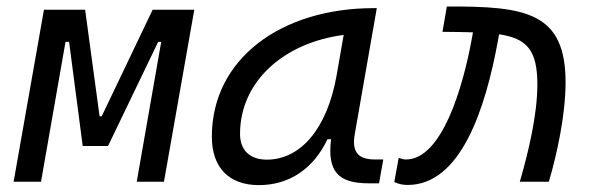

<svg xmlns="http://www.w3.org/2000/svg" viewBox="-20 -547 1798 578"><path d="M21 0H103.5L177.2 -420.9H188L229 -107.4H305.2L456.1 -420.9H465.3L391.6 0H473.6L564.9 -517.6H439.5L286.1 -196.8H279.8L236.3 -517.6H112.3Z M759.3 10.3C851.1 10.3 924.3 -39.6 965.8 -127.9H976.6C965.3 -32.2 996.1 4.9 1090.3 4.9H1121.1L1133.8 -66.9H1108.9C1055.2 -66.9 1038.6 -92.3 1048.3 -145L1114.3 -522.5H1105C826.7 -522.5 617.7 -370.1 617.7 -135.3C617.7 -43 668.9 10.3 759.3 10.3ZM783.2 -66.4C732.4 -66.4 702.6 -94.7 702.6 -144C702.6 -299.8 832 -418 1014.6 -441.9L993.2 -319.3C964.4 -157.7 883.8 -66.4 783.2 -66.4Z M1544.9 0H1632.3C1657.7 -85.9 1682.6 -203.6 1682.6 -298.8C1682.6 -509.3 1564.5 -528.8 1325.2 -527.3L1312 -451.2C1346.2 -450.7 1376.5 -450.7 1403.8 -449.7L1401.4 -436C1373.5 -279.8 1309.1 -66.9 1202.1 -66.9C1194.8 -66.9 1192.4 -67.9 1180.2 -71.8L1167 1C1181.6 7.8 1194.3 9.8 1207 9.8C1365.7 9.8 1440.9 -214.8 1479.5 -427.2L1482.4 -443.8C1566.9 -431.2 1597.7 -395.5 1597.7 -292C1597.7 -204.1 1571.8 -92.3 1544.9 0Z"/></svg>

Font: Cascadia Code PL SemiLight
Style: Italic
Weight: 350
Italic angle: -10°
Monospace: yes
Designer: Aaron Bell
Foundry: Saja Typeworks
Version: Version 2404.023